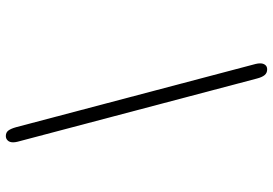

<svg xmlns="http://www.w3.org/2000/svg" viewBox="-159 -643 937 659"><g transform="rotate(-90 309.5 -313.5)"><path d="M172 -762Q184.5 -762 191 -753.2Q197.5 -744.5 202.5 -726.5L419.5 95.5Q421.5 103.5 421.5 111Q421.5 121.5 416.2 128.2Q411 135 401 135Q388.5 135 381.2 126.2Q374 117.5 369.5 100L152.5 -722Q150.5 -730.5 150.5 -737Q150.5 -749 156.8 -755.5Q163 -762 172 -762Z"/></g></svg>

Font: Sono ExtraLight Monospace Light
Style: Regular
Weight: 300
Version: Version 2.112